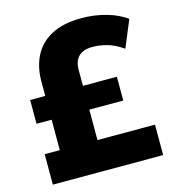

<svg xmlns="http://www.w3.org/2000/svg" viewBox="-107 -806 814 896"><g transform="rotate(-15 300.0 -358.0)"><path d="M38 0V-147H111V-294H38V-409H111V-480Q111 -549 138.5 -602.5Q166 -656 223 -686Q280 -716 367 -716Q430 -716 486.5 -700Q543 -684 583 -655L529 -525Q489 -553 452.5 -563Q416 -573 383 -573Q351 -573 331.5 -562.5Q312 -552 302.5 -533Q293 -514 293 -487V-409H457V-294H293V-147H571V0Z"/></g></svg>

Font: Nunito Sans 10pt Black
Style: Regular
Weight: 900
Designer: Vernon Adams
Foundry: Vernon Adams
Version: Version 3.101;gftools[0.9.27]